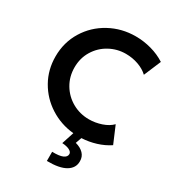

<svg xmlns="http://www.w3.org/2000/svg" viewBox="-226 -854 1107 1223"><g transform="rotate(30 327.5 -242.5)"><path d="M416 133.8Q416 118.7 396.2 108.2Q376.5 97.7 341.8 95.7L371.1 5.9Q275.9 -3.4 197.5 -53.5Q119.1 -103.5 73.7 -183.8Q28.3 -264.2 28.3 -361.3Q28.3 -464.8 79.6 -548.6Q130.9 -632.3 218 -679.9Q305.2 -727.5 408.2 -727.5Q466.3 -727.5 523.2 -711.9Q580.1 -696.3 627 -666L574.2 -541Q545.4 -568.4 501.7 -584Q458 -599.6 409.2 -599.6Q345.7 -599.6 290.3 -569.3Q234.9 -539.1 201.4 -484.6Q168 -430.2 168 -361.3Q168 -293.5 200.9 -238.3Q233.9 -183.1 289.8 -151.6Q345.7 -120.1 412.1 -120.1Q458.5 -120.1 503.9 -135.5Q549.3 -150.9 576.2 -178.7L628.9 -54.7Q587.4 -26.9 535.9 -11Q484.4 4.9 431.2 7.3L415.5 51.3Q454.1 61.5 475.8 84.2Q497.6 106.9 497.1 140.6Q497.6 189.5 451.7 217Q405.8 244.6 313.5 243.2V175.8Q365.2 177.2 390.6 166.3Q416 155.3 416 133.8Z"/></g></svg>

Font: Reddit Sans Chocolate
Style: Bold
Weight: 700
Designer: Stephen Hutchings
Foundry: Reddit
Version: Version 1.011